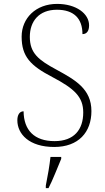

<svg xmlns="http://www.w3.org/2000/svg" viewBox="-20 -744 541 985"><path d="M258 10C383 10 449 -66 449 -174C449 -288 366 -334 269 -387C178 -436 133 -471 133 -555C133 -635 180 -694 272 -694C358 -694 403 -650 403 -569C425 -569 437 -585 437 -614C437 -674 371 -724 273 -724C164 -724 91 -651 91 -556C91 -453 137 -407 248 -349C362 -289 407 -247 407 -167C407 -79 360 -20 260 -20C156 -20 102 -76 101 -173C80 -173 69 -154 69 -127C69 -56 130 10 258 10ZM215 208V221H229C250 181 276 113 294 71V61H239C234 106 225 159 215 208Z"/></svg>

Font: Noto Serif Ethiopic ExtraLight
Style: Regular
Weight: 200
Designer: Monotype Design Team
Foundry: Monotype Imaging Inc.
Version: Version 2.102